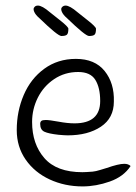

<svg xmlns="http://www.w3.org/2000/svg" viewBox="-20 -668 488 688"><path d="M121 -603Q107 -615 102.5 -626Q98 -637 103 -642Q107 -648 116 -648Q131 -648 159 -624Q161 -622 193 -597Q225 -572 225 -565Q225 -548 219.5 -543.5Q214 -539 200 -539Q187 -539 121 -603ZM220 -603Q206 -615 201.5 -626Q197 -637 202 -642Q207 -648 215 -648Q230 -648 258 -624Q260 -622 292 -597Q324 -572 324 -565Q324 -548 318.5 -543.5Q313 -539 299 -539Q286 -539 220 -603ZM40 -202Q40 -269 65 -327.5Q90 -386 138.5 -421.5Q187 -457 252 -457Q320 -457 355 -413.5Q390 -370 388 -304Q388 -245 341.5 -214Q295 -183 223 -183Q212 -183 190 -185Q154 -189 139 -196Q124 -203 124 -224Q124 -231 128 -234.5Q132 -238 144 -238Q157 -238 190 -232Q222 -226 247 -226Q339 -226 339 -306Q339 -354 321.5 -382Q304 -410 260 -410Q212 -410 174 -384.5Q136 -359 115.5 -318Q95 -277 95 -231Q95 -152 139 -101.5Q183 -51 275 -51Q286 -51 312 -53Q323 -54 339 -59Q355 -64 362 -66Q405 -81 425 -81Q440 -81 448 -73Q423 -35 373.5 -17.5Q324 0 276 0Q212 0 158 -25Q104 -50 72 -96Q40 -142 40 -202Z"/></svg>

Font: Indie Flower
Style: Regular
Weight: 400
Designer: Kimberly Geswein
Foundry: Kimberly Geswein
Version: Version 2.000